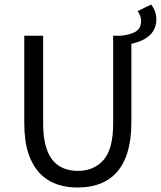

<svg xmlns="http://www.w3.org/2000/svg" viewBox="-20 -813 708 845"><path d="M668 -728Q668 -644.5 558.1 -620.1V-271Q557.6 -123 490.2 -50.8Q431.6 11.7 323.2 12.2Q155.3 12.7 105 -137.7Q86.9 -191.4 86.9 -271V-655.8H169.9V-269Q169.9 -106.4 262.7 -71.3Q291 -60.5 323.7 -61Q393.6 -61 435.8 -109.1Q478 -157.2 478 -269V-655.8H511.2Q553.2 -659.7 577.1 -673.8Q601.1 -688 601.1 -723.1Q601.1 -741.7 585.9 -764.2L645 -793Q668 -764.2 668 -728Z"/></svg>

Font: SourceSansPro-Regular
Style: Regular
Weight: 400
Designer: Paul D. Hunt
Foundry: Adobe Systems Incorporated
Version: Version 1.050;PS Version 1.000;hotconv 1.0.70;makeotf.lib2.5